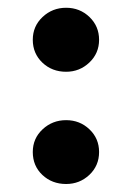

<svg xmlns="http://www.w3.org/2000/svg" viewBox="-20 -472 338 492"><path d="M64 -370.1Q64 -404.8 89.1 -428.5Q114.3 -452.1 149.4 -452.1Q184.6 -452.1 209.2 -428.5Q233.9 -404.8 233.9 -370.1Q233.9 -335.4 209 -311.8Q184.1 -288.1 149.4 -288.1Q113.3 -288.1 88.6 -311.5Q64 -335 64 -370.1ZM64 -82.5Q64 -117.2 89.1 -140.6Q114.3 -164.1 149.4 -164.1Q184.6 -164.1 209.2 -140.6Q233.9 -117.2 233.9 -82.5Q233.9 -47.4 209 -23.9Q184.1 -0.5 149.4 -0.5Q113.3 -0.5 88.6 -23.7Q64 -46.9 64 -82.5Z"/></svg>

Font: Vazirmatn UI NL
Style: Bold
Weight: 700
Designer: Saber Rastikerdar
Foundry: Saber Rastikerdar
Version: Version 33.003